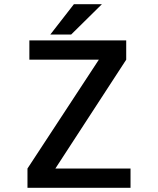

<svg xmlns="http://www.w3.org/2000/svg" viewBox="-20 -892 750 912"><path d="M243 -91.5H600V0H110.5V-91.5L449.5 -608.5H119.5V-700H579.5V-608.5ZM219 -728 331 -872H464L318 -728Z"/></svg>

Font: League Mono Medium
Style: Regular
Weight: 500
Width: 6
Designer: Tyler Finck
Foundry: The League of Moveable Type / Tyler Finck
Version: Version 2.300;RELEASE